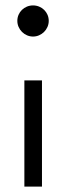

<svg xmlns="http://www.w3.org/2000/svg" viewBox="-20 -693 247 709"><path d="M160 -616C160 -648 134 -673 102 -673C70 -673 44 -648 44 -616C44 -584 71 -558 102 -558C133 -558 160 -584 160 -616ZM135 -396H70V-4H135Z"/></svg>

Font: Charger Static
Style: 2
Weight: 1000
Designer: Jasper
Foundry: KineticPlasma Fonts/Cannot Into Space Fonts
Version: Version 1.1